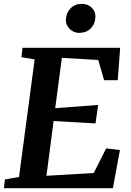

<svg xmlns="http://www.w3.org/2000/svg" viewBox="-26 -996 691 1016"><path d="M-5.6 0 0.2 -46.7 74.6 -59.5 157.4 -682 87.5 -693.4 93.2 -743H609.9L597 -571.5H524.9L494 -678.7L301.3 -689.7L266.2 -423.7L493.4 -440.6L479.4 -342.8L257.7 -355.6L219.8 -65.8L470 -80.5L535.8 -210.9L608.7 -202.1L571.3 0ZM391.4 -822.1Q373.2 -822.1 357.1 -831.9Q340.9 -841.7 331.3 -857.8Q321.8 -874 322.5 -892.7Q324.3 -928.3 347.5 -951.9Q370.7 -975.6 406.7 -975.6Q438.4 -975.6 459 -955.7Q479.6 -935.9 478.9 -908.4Q478.5 -871.8 455.5 -846.9Q432.4 -822.1 391.4 -822.1Z"/></svg>

Font: Merriweather Light
Style: Italic
Weight: 300
Italic angle: -7.8°
Designer: Eben Sorkin
Foundry: Eben Sorkin
Version: Version 2.101